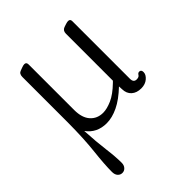

<svg xmlns="http://www.w3.org/2000/svg" viewBox="-190 -539 860 860"><g transform="rotate(-45 240.0 -109.0)"><path d="M408 10.5Q379 10.5 361.8 -5Q344.5 -20.5 344 -48L343 -66.5Q300 -25.5 261.2 -7Q222.5 11.5 188 11.5Q126 11.5 92 -35.5Q96 38 103 91.8Q110 145.5 110 183.5Q110 199.5 101.2 209Q92.5 218.5 80 218.5Q67.5 218.5 58.8 209Q50 199.5 50 182Q50 136 58.2 62Q66.5 -12 67 -114Q67 -116 67 -118V-402.5Q67 -423 83 -428L98 -433.5Q107 -437 114 -437Q126.5 -437 126.5 -422V-134Q126.5 -84.5 149.5 -58.8Q172.5 -33 210 -33Q234 -33 266 -47Q298 -61 335.5 -97.5L342 -104V-401.5Q342 -421 358.5 -427L373.5 -432Q383.5 -435 389 -435Q402 -435 402 -421V-56Q402 -32.5 421.5 -32.5Q436 -32.5 441 -41Q446 -49.5 454 -49.5Q466.5 -49.5 466.5 -34Q466.5 -18 450 -3.8Q433.5 10.5 408 10.5Z"/></g></svg>

Font: Fraunces 144pt SuperSoft Light
Style: Regular
Weight: 300
Version: Version 1.000;[0bf87f6ff]